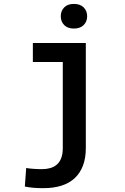

<svg xmlns="http://www.w3.org/2000/svg" viewBox="-20 -748 640 981"><path d="M147.9 -528.3H418.5V8.3Q418.5 60.1 403.8 98.4Q389.2 136.7 361.6 162.4Q334 188 293.7 200.7Q253.4 213.4 202.1 213.4Q177.2 213.4 153.8 211.7Q130.4 210 106.9 205.1L113.8 110.4Q120.6 111.8 132.1 113Q143.6 114.3 155.5 115Q167.5 115.7 178.5 116Q189.5 116.2 195.3 116.2Q217.3 116.2 236.6 110.8Q255.9 105.5 270.3 93Q284.7 80.6 292.7 59.8Q300.8 39.1 300.8 8.3V-431.2H147.9ZM290.5 -665Q290.5 -692.4 308.1 -710.2Q325.7 -728 357.4 -728Q389.6 -728 407.5 -710.2Q425.3 -692.4 425.3 -665Q425.3 -637.7 407.5 -619.9Q389.6 -602.1 357.4 -602.1Q325.7 -602.1 308.1 -619.9Q290.5 -637.7 290.5 -665Z"/></svg>

Font: Roboto Mono
Style: Regular
Weight: 500
Designer: Google
Version: Version 2.000986; 2015; ttfautohint (v1.3)